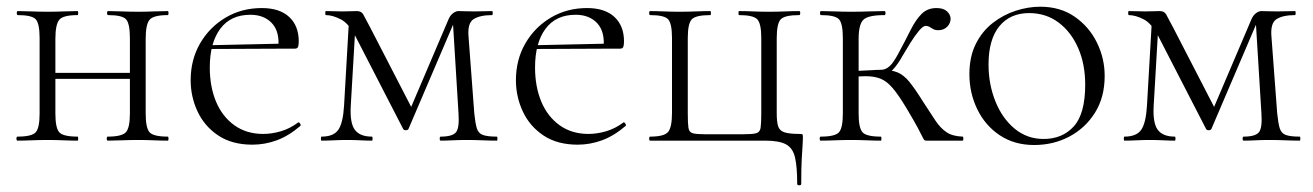

<svg xmlns="http://www.w3.org/2000/svg" viewBox="-20 -419 3912 572"><path d="M120 -184V-202H389V-184ZM98 -81V-305Q98 -349 86.5 -361.5Q75 -374 33 -374Q30 -374 30 -380Q30 -386 33 -386Q51 -386 74.5 -385Q98 -384 123 -384Q146 -384 169.5 -385Q193 -386 211 -386Q213 -386 213 -380Q213 -374 211 -374Q168 -374 156.5 -360Q145 -346 145 -303V-81Q145 -38 156.5 -25Q168 -12 211 -12Q213 -12 213 -6Q213 0 211 0Q192 0 169 -1Q146 -2 123 -2Q98 -2 74.5 -1Q51 0 32 0Q29 0 29 -6Q29 -12 32 -12Q75 -12 86.5 -25Q98 -38 98 -81ZM367 -81V-305Q367 -349 355.5 -361.5Q344 -374 302 -374Q299 -374 299 -380Q299 -386 302 -386Q320 -386 343.5 -385Q367 -384 392 -384Q415 -384 438.5 -385Q462 -386 480 -386Q482 -386 482 -380Q482 -374 480 -374Q437 -374 425.5 -360Q414 -346 414 -303V-81Q414 -38 425.5 -25Q437 -12 480 -12Q482 -12 482 -6Q482 0 480 0Q461 0 438 -1Q415 -2 392 -2Q367 -2 343 -1Q319 0 301 0Q298 0 298 -6Q298 -12 301 -12Q343 -12 355 -25Q367 -38 367 -81Z M732 12Q671 12 630 -15.5Q589 -43 568.5 -87Q548 -131 548 -180Q548 -241 576 -289.5Q604 -338 652 -366.5Q700 -395 760 -395Q813 -395 841.5 -368.5Q870 -342 870 -296Q870 -285 868 -279.5Q866 -274 858 -274H809Q814 -324 790.5 -349.5Q767 -375 726 -375Q667 -375 636 -333Q605 -291 605 -218Q605 -161 623.5 -116.5Q642 -72 678 -46Q714 -20 764 -20Q790 -20 817 -28Q844 -36 868 -54Q870 -56 873.5 -51.5Q877 -47 875 -44Q840 -14 804.5 -1Q769 12 732 12ZM592 -273 591 -284 821 -289V-274Z M1005 -104 1020 -364 1040 -361 1025 -104Q1022 -53 1037 -32.5Q1052 -12 1088 -12Q1090 -12 1090 -6Q1090 0 1088 0Q1072 0 1053.5 -1Q1035 -2 1014 -2Q994 -2 974.5 -1Q955 0 938 0Q936 0 936 -6Q936 -12 938 -12Q974 -12 988 -32.5Q1002 -53 1005 -104ZM1460 -12Q1462 -12 1462 -6Q1462 0 1460 0Q1441 0 1417.5 -1Q1394 -2 1371 -2Q1347 -2 1328.5 -1Q1310 0 1293 0Q1290 0 1290 -6Q1290 -12 1293 -12Q1328 -12 1338.5 -25Q1349 -38 1346 -81L1328 -374H1342L1197 -35Q1195 -31 1189 -31Q1183 -31 1181 -35L1043 -303Q1021 -348 996 -361Q971 -374 951 -374Q949 -374 949 -380Q949 -386 951 -386Q963 -386 976.5 -385.5Q990 -385 999 -385Q1013 -385 1025 -385.5Q1037 -386 1043 -386Q1057 -386 1062.5 -375.5Q1068 -365 1084 -335L1212 -87L1189 -63L1316 -361Q1321 -373 1329.5 -379.5Q1338 -386 1346 -386Q1353 -386 1365 -385.5Q1377 -385 1393 -385Q1411 -385 1422 -385.5Q1433 -386 1446 -386Q1448 -386 1448 -380Q1448 -374 1446 -374Q1410 -374 1391 -362Q1372 -350 1376 -308L1393 -81Q1396 -52 1400.5 -37Q1405 -22 1418.5 -17Q1432 -12 1460 -12Z M1701 12Q1640 12 1599 -15.5Q1558 -43 1537.5 -87Q1517 -131 1517 -180Q1517 -241 1545 -289.5Q1573 -338 1621 -366.5Q1669 -395 1729 -395Q1782 -395 1810.5 -368.5Q1839 -342 1839 -296Q1839 -285 1837 -279.5Q1835 -274 1827 -274H1778Q1783 -324 1759.5 -349.5Q1736 -375 1695 -375Q1636 -375 1605 -333Q1574 -291 1574 -218Q1574 -161 1592.5 -116.5Q1611 -72 1647 -46Q1683 -20 1733 -20Q1759 -20 1786 -28Q1813 -36 1837 -54Q1839 -56 1842.5 -51.5Q1846 -47 1844 -44Q1809 -14 1773.5 -1Q1738 12 1701 12ZM1561 -273 1560 -284 1790 -289V-274Z M2260 0Q2301 0 2321.5 11Q2342 22 2348.5 50Q2355 78 2355 129Q2355 133 2361 133Q2367 133 2367 129Q2367 81 2368.5 54.5Q2370 28 2371 14.5Q2372 1 2372 -8Q2372 -17 2371 -18.5Q2370 -20 2362 -20Q2331 -20 2316.5 -25Q2302 -30 2298 -43.5Q2294 -57 2294 -81V-305Q2294 -349 2306 -361.5Q2318 -374 2361 -374Q2364 -374 2364 -380Q2364 -386 2361 -386Q2342 -386 2318.5 -385Q2295 -384 2270 -384Q2246 -384 2223.5 -385Q2201 -386 2182 -386Q2180 -386 2180 -380Q2180 -374 2182 -374Q2224 -374 2236 -361.5Q2248 -349 2248 -305V-83Q2248 -52 2246 -38.5Q2244 -25 2232.5 -22Q2221 -19 2194 -19H2081Q2055 -19 2044 -22Q2033 -25 2031 -38Q2029 -51 2029 -81V-305Q2029 -349 2041 -361.5Q2053 -374 2096 -374Q2098 -374 2098 -380Q2098 -386 2096 -386Q2077 -386 2053 -385Q2029 -384 2004 -384Q1981 -384 1958 -385Q1935 -386 1917 -386Q1914 -386 1914 -380Q1914 -374 1917 -374Q1959 -374 1970.5 -361.5Q1982 -349 1982 -305V-83Q1982 -40 1970.5 -26Q1959 -12 1917 -12Q1914 -12 1914 -6Q1914 0 1917 0Z M2425 0Q2422 0 2422 -6Q2422 -12 2425 -12Q2468 -12 2479.5 -25Q2491 -38 2491 -81V-305Q2491 -349 2479.5 -361.5Q2468 -374 2426 -374Q2423 -374 2423 -380Q2423 -386 2426 -386Q2444 -386 2467.5 -385Q2491 -384 2516 -384Q2543 -384 2569 -385Q2595 -386 2615 -386Q2618 -386 2618 -380Q2618 -374 2615 -374Q2566 -374 2552 -360Q2538 -346 2538 -303V-81Q2538 -38 2549.5 -25Q2561 -12 2604 -12Q2606 -12 2606 -6Q2606 0 2604 0Q2585 0 2562 -1Q2539 -2 2516 -2Q2491 -2 2467.5 -1Q2444 0 2425 0ZM2740 0Q2736 0 2734 -1.5Q2732 -3 2728 -11.5Q2724 -20 2713.5 -39.5Q2703 -59 2681 -96Q2657 -136 2639.5 -156.5Q2622 -177 2603.5 -184.5Q2585 -192 2558 -192Q2540 -192 2513 -189L2512 -207Q2532 -208 2548.5 -208.5Q2565 -209 2578.5 -210Q2592 -211 2604 -211Q2635 -211 2653.5 -203.5Q2672 -196 2688.5 -176Q2705 -156 2730 -116Q2752 -82 2767 -59.5Q2782 -37 2800 -25Q2818 -13 2848 -12Q2850 -12 2850 -6Q2850 0 2848 0ZM2604 -195V-211Q2615 -211 2624 -217Q2633 -223 2640.5 -233.5Q2648 -244 2655 -257Q2677 -298 2692.5 -329Q2708 -360 2725.5 -377.5Q2743 -395 2770 -395Q2791 -395 2801.5 -385Q2812 -375 2812 -363Q2812 -350 2802 -339.5Q2792 -329 2775 -329Q2766 -329 2760 -332.5Q2754 -336 2749 -339Q2744 -342 2738 -342Q2730 -342 2717.5 -327Q2705 -312 2692 -291Q2679 -270 2669 -253Q2656 -229 2640.5 -212Q2625 -195 2604 -195Z M3061 13Q3002 13 2958.5 -16Q2915 -45 2891.5 -93.5Q2868 -142 2868 -198Q2868 -250 2887 -288Q2906 -326 2937.5 -350.5Q2969 -375 3006 -387Q3043 -399 3079 -399Q3139 -399 3182 -369Q3225 -339 3248 -292Q3271 -245 3271 -193Q3271 -129 3242 -83Q3213 -37 3165.5 -12Q3118 13 3061 13ZM3089 -5Q3145 -5 3179 -42.5Q3213 -80 3213 -167Q3213 -228 3192 -276Q3171 -324 3133.5 -352Q3096 -380 3046 -380Q2989 -380 2957 -340.5Q2925 -301 2925 -227Q2925 -168 2945.5 -117Q2966 -66 3003 -35.5Q3040 -5 3089 -5Z M3397 -104 3412 -364 3432 -361 3417 -104Q3414 -53 3429 -32.5Q3444 -12 3480 -12Q3482 -12 3482 -6Q3482 0 3480 0Q3464 0 3445.5 -1Q3427 -2 3406 -2Q3386 -2 3366.5 -1Q3347 0 3330 0Q3328 0 3328 -6Q3328 -12 3330 -12Q3366 -12 3380 -32.5Q3394 -53 3397 -104ZM3852 -12Q3854 -12 3854 -6Q3854 0 3852 0Q3833 0 3809.5 -1Q3786 -2 3763 -2Q3739 -2 3720.5 -1Q3702 0 3685 0Q3682 0 3682 -6Q3682 -12 3685 -12Q3720 -12 3730.5 -25Q3741 -38 3738 -81L3720 -374H3734L3589 -35Q3587 -31 3581 -31Q3575 -31 3573 -35L3435 -303Q3413 -348 3388 -361Q3363 -374 3343 -374Q3341 -374 3341 -380Q3341 -386 3343 -386Q3355 -386 3368.5 -385.5Q3382 -385 3391 -385Q3405 -385 3417 -385.5Q3429 -386 3435 -386Q3449 -386 3454.5 -375.5Q3460 -365 3476 -335L3604 -87L3581 -63L3708 -361Q3713 -373 3721.5 -379.5Q3730 -386 3738 -386Q3745 -386 3757 -385.5Q3769 -385 3785 -385Q3803 -385 3814 -385.5Q3825 -386 3838 -386Q3840 -386 3840 -380Q3840 -374 3838 -374Q3802 -374 3783 -362Q3764 -350 3768 -308L3785 -81Q3788 -52 3792.5 -37Q3797 -22 3810.5 -17Q3824 -12 3852 -12Z"/></svg>

Font: Cormorant Light
Style: Regular
Weight: 300
Designer: Christian Thalmann (Catharsis Fonts)
Foundry: Catharsis Fonts
Version: Version 4.000